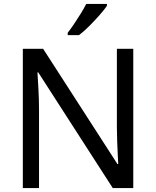

<svg xmlns="http://www.w3.org/2000/svg" viewBox="-20 -964 800 984"><path d="M663 0H558L176 -593H172Q174 -558 177 -506Q180 -454 180 -399V0H97V-714H201L582 -123H586Q585 -139 583.5 -171Q582 -203 580.5 -241Q579 -279 579 -311V-714H663ZM528 -934Q516 -916 491 -887.5Q466 -859 437.5 -830.5Q409 -802 385 -784H327V-796Q342 -815 359.5 -841Q377 -867 394 -894.5Q411 -922 422 -944H528Z"/></svg>

Font: Noto Sans Tamil Supplement
Style: Regular
Weight: 400
Designer: Ek Type
Foundry: Ek Type
Version: Version 2.001; ttfautohint (v1.8.4.7-5d5b)